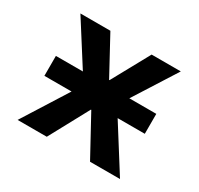

<svg xmlns="http://www.w3.org/2000/svg" viewBox="-117 -663 838 807"><g transform="rotate(30 302.0 -260.0)"><path d="M53.7 0 190.4 -216.8H58.6V-313.5H189.5L58.6 -519.5H204.1L302.7 -337.9H304.7L404.3 -519.5H545.9L415 -313.5H545.9V-216.8H414.1L550.8 0H405.3L300.8 -191.4H298.8L195.3 0Z"/></g></svg>

Font: GenEi M Gothic v2 Bold
Style: Regular
Weight: 700
Version: Version 2.0